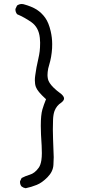

<svg xmlns="http://www.w3.org/2000/svg" viewBox="-20 -849 540 979"><path d="M252.4 -8.3Q253.9 -32.7 253.9 -47.4Q253.9 -68.4 250.5 -141.1Q249.5 -163.6 249.5 -188.5Q249.5 -213.4 250.5 -239Q251.5 -264.6 257.8 -282.7Q268.6 -311 293 -326.2Q306.6 -336.9 306.6 -346.7Q306.6 -356.9 292.5 -369.6Q267.6 -387.7 253.9 -401.4Q240.2 -415 233.4 -425.8Q226.6 -436.5 224.6 -445.3Q222.2 -457 222.2 -465.8Q222.2 -474.6 223.1 -481.9Q224.6 -499 231 -519Q242.7 -557.1 245.6 -602.5Q246.1 -612.8 246.1 -624Q246.1 -657.2 238.3 -690.4Q228.5 -732.9 210.9 -757.8Q193.4 -782.7 167.5 -799.8Q141.1 -816.4 99.6 -827.6Q95.7 -828.6 91.3 -828.6Q78.1 -828.6 66.9 -820.8L59.1 -804.2Q58.6 -802.7 58.6 -801.3Q58.6 -787.1 67.4 -776.4Q104.5 -760.7 139.6 -736.3Q177.7 -709.5 183.1 -655.8Q184.6 -640.6 184.6 -631.8Q184.6 -606 182.4 -587.9Q180.2 -569.8 175.3 -548.8Q164.6 -503.4 159.7 -464.8Q157.7 -451.2 157.7 -439.9Q157.7 -419.4 163.1 -405.3Q171.4 -382.8 210.4 -347.2L214.8 -343.3Q203.1 -314.5 196.3 -291.5Q188 -263.2 188 -208Q188 -168.5 192.4 -106Q193.4 -87.9 193.4 -68.4Q193.4 -48.8 190.9 -31.7Q187 -7.3 177.7 5.9Q157.2 34.7 131.3 42Q109.9 48.3 90.3 58.6L82.5 74.7Q82 76.7 82 78.1Q82 92.3 89.8 101.6Q99.1 108.9 110.8 110.8Q139.2 105 167 93.8Q194.3 83 222.4 54.4Q250.5 25.9 252.4 -8.3Z"/></svg>

Font: NaikaiFont
Style: Light
Weight: 300
Version: Version 1.89